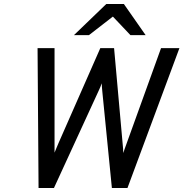

<svg xmlns="http://www.w3.org/2000/svg" viewBox="-20 -941 918 961"><path d="M173 0 168 -700H253V-226Q253 -216.5 253 -202.5Q253 -188.5 253 -177Q257.5 -188.5 262.8 -200.8Q268 -213 273 -225L482 -700H551L594 -220Q595 -212 596 -197.8Q597 -183.5 597 -175Q600 -184 604.2 -196.5Q608.5 -209 612 -218L786 -700H878L618 0H540L492.5 -479Q492 -486 491.2 -492.8Q490.5 -499.5 490 -507.2Q489.5 -515 489 -524Q487 -517.5 482.5 -506.2Q478 -495 473 -485L250 0ZM350 -765 512 -921H600L709 -765H633L545 -858L425 -765Z"/></svg>

Font: Overpass
Style: Italic
Weight: 400
Italic angle: -10°
Designer: Delve Withrington, Dave Bailey, Thomas Jockin
Foundry: Delve Fonts LLC
Version: Version 4.000